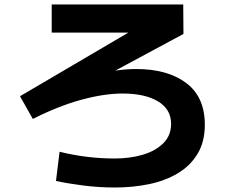

<svg xmlns="http://www.w3.org/2000/svg" viewBox="-20 -780 1040 854"><path d="M491 -75Q557 -75 614 -91.5Q671 -108 706 -142.5Q741 -177 741 -229Q741 -294 683 -329Q625 -364 525 -364Q444 -364 342.5 -336.5Q241 -309 126 -251L69 -352L551 -635H210V-760H795L796 -629L493 -466Q542 -473 586 -473Q725 -473 808 -411Q891 -349 891 -225Q891 -149 858.5 -95.5Q826 -42 770.5 -9Q715 24 643 39Q571 54 491 54Q419 54 349.5 45Q280 36 229 25L245 -105Q306 -90 367 -82.5Q428 -75 491 -75Z"/></svg>

Font: Murecho
Style: Bold
Weight: 700
Designer: Neil Summerour
Foundry: Positype
Version: Version 1.010; ttfautohint (v1.8.3)